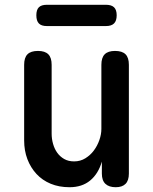

<svg xmlns="http://www.w3.org/2000/svg" viewBox="-20 -773 640 803"><path d="M404 -234V-502Q404 -532 418 -546Q432 -560 461 -560Q491 -560 505 -546Q519 -532 519 -502V-47Q519 -18 505 -4Q491 10 464 10Q436 10 421 -4Q406 -18 406 -47V-97Q391 -46 357 -18Q323 10 271 10Q227 10 192 -4.5Q157 -19 132.5 -45.5Q108 -72 94.5 -107.5Q81 -143 81 -186V-502Q81 -532 95 -546Q109 -560 139 -560Q168 -560 182 -546Q196 -532 196 -502V-214Q196 -192 202 -171Q208 -150 219.5 -134Q231 -118 248.5 -108Q266 -98 290 -98Q316 -98 337 -111Q358 -124 372.5 -143.5Q387 -163 395.5 -187Q404 -211 404 -234ZM176 -664Q153 -664 142.5 -675Q132 -686 132 -709Q132 -732 142.5 -742.5Q153 -753 176 -753H423Q446 -753 457 -742.5Q468 -732 468 -709Q468 -686 457 -675Q446 -664 423 -664Z"/></svg>

Font: Maple Mono NL SemiBold
Style: Regular
Weight: 600
Monospace: yes
Designer: subframe7536
Version: Version 7.000